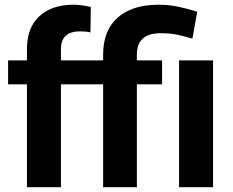

<svg xmlns="http://www.w3.org/2000/svg" viewBox="-20 -780 970 800"><path d="M233.9 0H92.3V-428.7H13.7V-528.3H92.3V-575.2Q92.3 -665.5 144.5 -712.9Q196.8 -760.3 285.6 -760.3Q305.2 -760.3 323.2 -757.6Q341.3 -754.9 358.4 -751L356.9 -645Q338.9 -649.4 313.5 -649.4Q233.9 -649.4 233.9 -575.2V-528.3H409.7V-552.2Q409.7 -653.3 470.5 -706.8Q531.2 -760.3 640.6 -760.3Q682.6 -760.3 721.4 -752.2Q760.3 -744.1 801.8 -731.4L781.7 -619.1Q754.9 -627 723.9 -634.3Q692.9 -641.6 649.4 -641.6Q550.3 -641.6 550.3 -552.2V-528.3H655.3V-428.7H550.3V0H409.7V-428.7H233.9ZM867.7 -528.3V0H726.1V-528.3Z"/></svg>

Font: Vazirmatn UI
Style: Bold
Weight: 700
Designer: Saber Rastikerdar
Foundry: Saber Rastikerdar
Version: Version 33.003